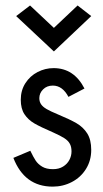

<svg xmlns="http://www.w3.org/2000/svg" viewBox="-20 -676 379 708"><path d="M29.3 -93.8 91.8 -120.1Q103 -96.7 111.6 -83.7Q120.1 -70.8 135.5 -61.5Q150.9 -52.2 175.3 -52.2Q197.3 -52.2 212.6 -61.8Q228 -71.3 235.8 -86.2Q243.7 -101.1 243.7 -117.7Q243.7 -134.8 237.3 -146.2Q231 -157.7 216.8 -166.7Q202.6 -175.8 176.3 -187.5Q129.9 -207.5 106.7 -220.9Q83.5 -234.4 70.1 -254.9Q56.6 -275.4 56.6 -308.1Q56.6 -342.8 73.7 -369.4Q90.8 -396 118.7 -410.4Q146.5 -424.8 177.7 -424.8Q252.9 -424.8 291.5 -349.6L232.4 -318.8Q210.4 -360.4 174.8 -360.4Q152.8 -360.4 138.9 -346.4Q125 -332.5 125 -314Q125 -300.8 131.6 -291.3Q138.2 -281.7 152.1 -273.7Q166 -265.6 191.9 -254.9Q237.8 -235.8 262.5 -221.4Q287.1 -207 301.8 -183.8Q316.4 -160.6 316.4 -123.5Q316.4 -84 297.1 -53Q277.8 -22 245.1 -4.9Q212.4 12.2 174.3 12.2Q70.3 12.2 29.3 -93.8ZM178.7 -486.3 39.6 -616.7 90.8 -655.8 178.7 -573.2 266.1 -655.8 316.4 -616.7Z"/></svg>

Font: NMS Futura Pro Book
Style: Regular
Weight: 400
Designer: Blend3rman
Version: Version 0.1